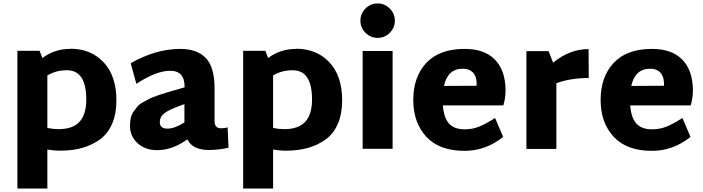

<svg xmlns="http://www.w3.org/2000/svg" viewBox="-20 -864 4084 1115"><path d="M387 -580 388 -581Q508 -581 582 -502Q656 -423 656 -281Q656 -203 631 -145Q606 -87 560 -54Q514 -21 457 -5Q400 11 330 11Q292 11 255 4V231H81V-569H210L226 -527Q297 -580 387 -580ZM319 -114H320Q402 -114 441.5 -156.5Q481 -199 481 -286Q481 -456 369 -456Q305 -456 255 -426V-121Q288 -114 319 -114Z M1302 -124 1307 -6Q1254 6 1199 7Q1099 9 1068 -55Q982 8 892 8Q823 8 779 -32.5Q735 -73 735 -132Q735 -157 739 -177.5Q743 -198 755 -215Q767 -232 777.5 -245Q788 -258 811 -270.5Q834 -283 850.5 -291.5Q867 -300 901 -311.5Q935 -323 957 -329.5Q979 -336 1022 -348L1052 -357V-361Q1052 -453 968 -453Q887 -453 772 -377L739 -497Q885 -580 1027 -580Q1123 -580 1174.5 -528Q1226 -476 1226 -350V-160Q1226 -119 1264 -119Q1283 -119 1302 -124ZM908 -155Q908 -117 952 -117Q994 -117 1051 -153V-259L1036 -254Q961 -227 934.5 -206.5Q908 -186 908 -155Z M1698 -580 1699 -581Q1819 -581 1893 -502Q1967 -423 1967 -281Q1967 -203 1942 -145Q1917 -87 1871 -54Q1825 -21 1768 -5Q1711 11 1641 11Q1603 11 1566 4V231H1392V-569H1521L1537 -527Q1608 -580 1698 -580ZM1630 -114H1631Q1713 -114 1752.5 -156.5Q1792 -199 1792 -286Q1792 -456 1680 -456Q1616 -456 1566 -426V-121Q1599 -114 1630 -114Z M2243.5 -673.5Q2214 -644 2173 -644Q2132 -644 2102.5 -673.5Q2073 -703 2073 -744Q2073 -785 2102.5 -814.5Q2132 -844 2173 -844Q2214 -844 2243.5 -814.5Q2273 -785 2273 -744Q2273 -703 2243.5 -673.5ZM2086 0V-568H2260V0Z M2552 -252Q2557 -181 2587 -147Q2617 -113 2679 -113Q2725 -113 2764.5 -129.5Q2804 -146 2855 -179L2902 -69Q2801 12 2678 12Q2531 12 2455.5 -70Q2380 -152 2380 -283Q2380 -418 2456 -499Q2532 -580 2678 -580Q2794 -580 2854.5 -517.5Q2915 -455 2916 -340Q2916 -295 2903 -252ZM2558 -365 2748 -366V-381Q2747 -422 2726 -443.5Q2705 -465 2668 -465Q2580 -465 2558 -365Z M3398 -579 3399 -411Q3295 -411 3211 -381V1H3037V-567H3166L3192 -500Q3288 -579 3398 -579Z M3640 -252Q3645 -181 3675 -147Q3705 -113 3767 -113Q3813 -113 3852.5 -129.5Q3892 -146 3943 -179L3990 -69Q3889 12 3766 12Q3619 12 3543.5 -70Q3468 -152 3468 -283Q3468 -418 3544 -499Q3620 -580 3766 -580Q3882 -580 3942.5 -517.5Q4003 -455 4004 -340Q4004 -295 3991 -252ZM3646 -365 3836 -366V-381Q3835 -422 3814 -443.5Q3793 -465 3756 -465Q3668 -465 3646 -365Z"/></svg>

Font: Martel Sans Heavy
Style: Regular
Weight: 900
Designer: Dan Reynolds and Mathieu Réguer
Foundry: Dan Reynolds and Mathieu Réguer
Version: Version 1.001;PS 001.001;hotconv 1.0.70;makeotf.lib2.5.58329